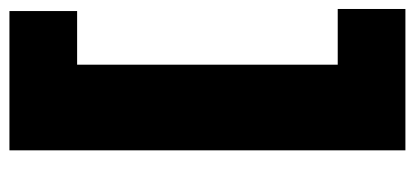

<svg xmlns="http://www.w3.org/2000/svg" viewBox="-276 -518 900 417"><g transform="rotate(90 174.5 -310.0)"><path d="M-9.5 120V-27H107V-593H-14V-740H293V120Z"/></g></svg>

Font: Encode Sans SC ExtraBold
Style: Regular
Weight: 800
Version: Version 3.002